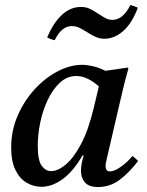

<svg xmlns="http://www.w3.org/2000/svg" viewBox="-20 -741 591 773"><path d="M146 11Q115 11 87 -5.5Q59 -22 42 -57Q25 -92 25 -147Q25 -215 51 -275Q77 -335 119 -381Q161 -427 211.5 -453.5Q262 -480 311 -480Q330 -480 354 -474.5Q378 -469 404 -456Q425 -459 447.5 -462Q470 -465 494 -469L497 -465Q485 -423 476 -385.5Q467 -348 458 -309L412 -111Q411 -104 408 -93Q405 -82 405 -72Q405 -63 409 -57Q413 -51 423 -51Q440 -51 466 -69Q492 -87 513 -113Q526 -104 536 -93Q502 -48 463 -18Q424 12 375 12Q338 12 322 -6.5Q306 -25 306 -53Q306 -80 317 -115H312Q275 -51 232.5 -20Q190 11 146 11ZM378 -393Q357 -412 334 -423.5Q311 -435 287 -435Q250 -435 221 -408Q192 -381 172 -338.5Q152 -296 142 -247.5Q132 -199 132 -155Q132 -95 148 -73.5Q164 -52 186 -52Q212 -52 243.5 -77.5Q275 -103 305.5 -159.5Q336 -216 358 -309ZM505 -721Q513 -719 520.5 -716Q528 -713 535 -710Q512 -648 476.5 -616.5Q441 -585 400 -585Q384 -585 370 -590.5Q356 -596 338 -607Q316 -621 301 -628.5Q286 -636 269 -636Q228 -636 200 -579Q186 -582 170 -590Q194 -648 228.5 -680.5Q263 -713 306 -713Q323 -713 337 -707.5Q351 -702 367 -691Q385 -680 400 -670.5Q415 -661 433 -661Q475 -661 505 -721Z"/></svg>

Font: Tiro Devanagari Sanskrit
Style: Italic
Weight: 400
Italic angle: -11°
Designer: Devanagari: John Hudson & Fiona Ross, assisted by Paul Hanslow. Latin: John Hudson with Paul Hanslow, assisted by Kaja S
Foundry: Tiro Typeworks Ltd.
Version: Version 1.52